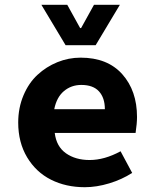

<svg xmlns="http://www.w3.org/2000/svg" viewBox="-20 -761 640 793"><path d="M251 -574.2 150.9 -741.2H257.8L311 -645H314.9L368.2 -741.2H475.1L375 -574.2ZM330.1 12.2Q252.4 12.2 190.7 -18.8Q128.9 -49.8 92 -111.3Q55.2 -172.9 55.2 -254.9Q55.2 -315.4 76.9 -366.9Q98.6 -418.5 134.8 -451.9Q170.9 -485.4 217 -504.2Q263.2 -522.9 313 -522.9Q423.8 -522.9 484.9 -454.6Q545.9 -386.2 545.9 -277.8Q545.9 -251.5 540 -211.9H206.1Q212.9 -155.8 252.4 -127.9Q292 -100.1 350.1 -100.1Q411.6 -100.1 478 -136.2L525.9 -46.9Q483.4 -19.5 431.2 -3.7Q378.9 12.2 330.1 12.2ZM204.1 -310.1H413.1Q413.1 -356.9 388.9 -383.5Q364.7 -410.2 315.9 -410.2Q274.4 -410.2 244.1 -384.8Q213.9 -359.4 204.1 -310.1Z"/></svg>

Font: Office Code Pro Bold
Style: Regular
Weight: 700
Designer: Nathan Rutzky & Paul D. Hunt
Foundry: Adobe Systems Incorporated
Version: Version 1.004;PS 001.004;hotconv 1.0.70;makeotf.lib2.5.58329